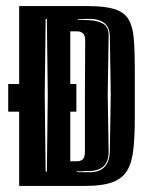

<svg xmlns="http://www.w3.org/2000/svg" viewBox="-20 -611 483 631"><path d="M43 0V-244H7V-335H43V-591H269Q325 -591 356.5 -581Q388 -571 402 -548Q416 -525 419.5 -486Q423 -447 423 -389V-226Q423 -165 418.5 -121.5Q414 -78 398.5 -51.5Q383 -25 350.5 -12.5Q318 0 261 0ZM245 -45H275Q339 -45 341 -114L344 -300L341 -493Q340 -524 320.5 -537Q301 -550 269 -549L235 -548V-546L269 -545Q300 -544 319 -533Q338 -522 337 -493L334 -301L337 -114Q338 -51 275 -49H259Q255 -48 251.5 -48Q248 -48 245 -48H232V-46Q236 -45 245 -45ZM130 -47H134L137 -298L134 -549H130L127 -298ZM211 -81H234Q245 -81 252 -87.5Q259 -94 259 -112V-297L260 -478Q260 -495 252.5 -501.5Q245 -508 234 -508H211V-335H231V-244H211Z"/></svg>

Font: Alumni Sans Inline One
Style: Regular
Weight: 400
Designer: Robert E. Leuschke
Foundry: Robert E. Leuschke
Version: Version 1.100; ttfautohint (v1.8.3)